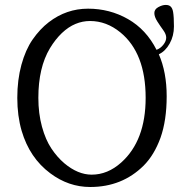

<svg xmlns="http://www.w3.org/2000/svg" viewBox="-20 -745 741 775"><path d="M678.7 -696.8Q682.1 -676.8 682.1 -638.4Q682.1 -600.1 664.8 -569.1Q647.5 -538.1 621.1 -525.9Q652.8 -453.6 652.8 -356.4Q652.8 -259.3 627.9 -189Q602.5 -119.1 559.6 -76.2Q472.7 9.8 344.2 9.8Q256.8 9.8 183.1 -45.4Q99.6 -107.4 67.4 -216.8Q49.8 -277.3 49.8 -349.9Q49.8 -422.4 66.4 -483.4Q83 -543.9 111.3 -585Q141.1 -627.9 176.8 -655.3Q248 -710 335.4 -710Q422.9 -710 496.6 -668Q570.3 -626 611.8 -543.9Q627.9 -549.8 639.4 -564.5Q650.9 -579.1 650.9 -593Q650.9 -606.9 638.9 -623.3Q627 -639.6 615 -658.4Q603 -677.2 603 -692.4Q603 -707.5 619.1 -716.3Q635.3 -725.1 648.9 -725.1Q662.6 -725.1 669.4 -718Q676.3 -710.9 678.7 -696.8ZM343.3 -660.2Q313 -660.2 284.7 -648.4Q256.3 -636.7 229.5 -611.3Q203.1 -585.9 181.6 -550.3Q134.8 -472.2 134.8 -350.1Q134.8 -287.1 149.4 -233.6Q164.1 -180.2 187.5 -145.5Q210.9 -110.4 239.7 -85.9Q294.4 -40 350.1 -40Q414.6 -40 469.2 -88.9Q567.9 -177.2 567.9 -350.1Q567.9 -530.8 465.8 -614.3Q409.7 -660.2 343.3 -660.2Z"/></svg>

Font: Pfennig
Style: Medium
Weight: 500
Version: Version 20120410 ; ttfautohint (v0.8)